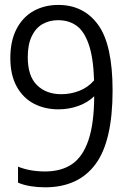

<svg xmlns="http://www.w3.org/2000/svg" viewBox="-20 -770 544 799"><path d="M448.5 -393.5Q448.5 -182 377 -86.2Q305.5 9.5 167.5 9.5Q136.5 9.5 107.2 4.8Q78 0 55 -10V-76.5Q104.5 -56.5 167.5 -56.5Q235 -56.5 279.8 -87Q324.5 -117.5 348 -186.5Q371.5 -255.5 372 -369.5Q345.5 -343.5 306.2 -329.2Q267 -315 223 -315Q166.5 -315 121.2 -338.5Q76 -362 49.5 -410Q23 -458 23 -528.5Q23 -600 49 -649.8Q75 -699.5 120.2 -724.5Q165.5 -749.5 222.5 -749.5Q328 -749.5 388.2 -667Q448.5 -584.5 448.5 -393.5ZM371.5 -435.5Q368.5 -531 349 -586.2Q329.5 -641.5 297.5 -663.8Q265.5 -686 221.5 -686Q186 -686 157.5 -670Q129 -654 112.2 -619.5Q95.5 -585 95.5 -532Q95.5 -453.5 133.8 -415.8Q172 -378 235 -378Q274 -378 310 -392Q346 -406 371.5 -435.5Z"/></svg>

Font: Encode Sans Condensed
Style: Regular
Weight: 400
Width: 3
Designer: Multiple Designers
Foundry: Impallari Type
Version: Version 2.000